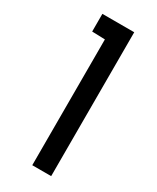

<svg xmlns="http://www.w3.org/2000/svg" viewBox="-182 -754 661 809"><g transform="rotate(30 148.0 -350.0)"><path d="M218 0V-700H63V-614L126 -612V0Z"/></g></svg>

Font: Advent Pro
Style: SemiBold
Weight: 600
Designer: Andreas Kalpakidis
Foundry: Andreas Kalpakidis
Version: Version 2.002 2008